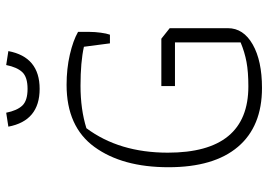

<svg xmlns="http://www.w3.org/2000/svg" viewBox="-143 -714 866 620"><g transform="rotate(-90 290.0 -404.0)"><path d="M191 -810 236 -817Q243 -782 259 -765Q275 -748 313 -748Q351 -748 367 -765Q383 -782 390 -817L435 -810Q416 -709 313 -709Q210 -709 191 -810ZM60 -293Q60 -442 125.5 -532Q191 -622 326 -622Q378 -622 423.5 -611.5Q469 -601 497 -585V-547Q497 -531 494.5 -512Q492 -493 488 -482H460L449 -566Q400 -577 323 -577Q247 -577 186 -558Q107 -452 107 -295Q107 -35 321 -35Q368 -35 400 -41Q432 -47 463 -60V-272H322V-316H475L509 -289V-101Q509 -51 456.5 -21Q404 9 316 9Q192 9 126 -68.5Q60 -146 60 -293Z"/></g></svg>

Font: Athiti Light
Style: Regular
Weight: 300
Designer: CadsonDemak Team
Foundry: CadsonDemak
Version: Version 1.032